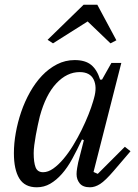

<svg xmlns="http://www.w3.org/2000/svg" viewBox="-20 -783 584 815"><path d="M136 12Q85 12 62 -25.5Q39 -63 39 -133Q39 -174 47 -219Q55 -264 70 -308Q85 -352 107.5 -392Q130 -432 158.5 -462Q187 -492 222 -510Q257 -528 297 -528Q342 -528 367 -507.5Q392 -487 405 -445H413L453 -516H495L377 -53L395 -45L510 -160L534 -141L463 -58Q427 -16 405 -2Q383 12 362 12Q332 12 318.5 -4.5Q305 -21 305 -44Q305 -55 307.5 -70Q310 -85 312 -94L336 -188L328 -191Q307 -146 286.5 -108.5Q266 -71 242.5 -44.5Q219 -18 193 -3Q167 12 136 12ZM163 -52Q184 -52 206 -67.5Q228 -83 249.5 -108.5Q271 -134 290.5 -166Q310 -198 326.5 -231.5Q343 -265 355.5 -296.5Q368 -328 375 -352L379 -366Q393 -414 377.5 -445.5Q362 -477 318 -477Q264 -477 219 -429Q174 -381 149 -289Q145 -273 140.5 -252Q136 -231 132 -209Q128 -187 125.5 -167Q123 -147 123 -133Q123 -94 131 -73Q139 -52 163 -52ZM182 -614 335 -763H393L474 -612L449 -599L352 -692L205 -599Z"/></svg>

Font: IBM Plex Serif
Style: Italic
Weight: 400
Italic angle: -14°
Designer: Mike Abbink, Paul van der Laan, Pieter van Rosmalen
Foundry: Bold Monday
Version: Version 3.001